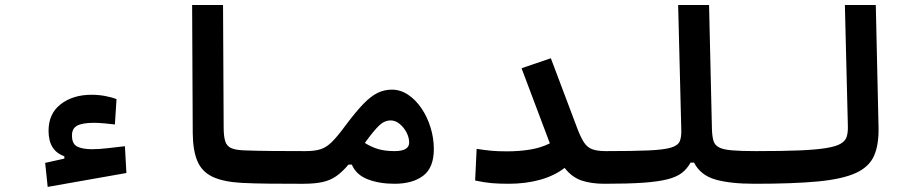

<svg xmlns="http://www.w3.org/2000/svg" viewBox="-20 -713 3556 749"><path d="M166 16.1 156.2 -77.6 231 -94.2V-103.5Q169.4 -125 169.4 -202.6Q169.4 -270 217 -306.6Q264.6 -343.3 336.9 -343.3Q364.3 -343.3 389.6 -338.6Q415 -334 434.6 -326.2L428.2 -227.5Q409.2 -230 385.7 -231.9Q362.3 -233.9 346.7 -233.9Q301.8 -233.9 281.2 -222.9Q260.7 -211.9 260.7 -184.6Q260.7 -151.4 281.5 -141.1Q302.2 -130.9 339.4 -130.9Q365.7 -130.9 400.9 -135Q436 -139.2 467.3 -142.6L473.1 -38.1Z M1166 3.9Q1160.2 3.9 1154.1 3.9Q1147.9 3.9 1142.1 3.9Q1086.9 3.9 1029.8 3.4Q972.7 2.9 923.8 0.5Q851.6 -3.4 809.6 -23.2Q767.6 -43 750 -84.5Q732.4 -126 731.9 -194.3L729.5 -693.4H850.1L852.5 -217.3Q852.5 -181.2 858.6 -162.1Q864.7 -143.1 881.3 -135.5Q897.9 -127.9 930.2 -126.5Q979.5 -124.5 1043 -124Q1106.4 -123.5 1171.9 -123.5Q1187.5 -123.5 1195.3 -106Q1203.1 -88.4 1203.1 -59.6Q1203.1 -32.7 1193.8 -14.4Q1184.6 3.9 1166 3.9Z M1163.1 3.9Q1137.7 3.9 1137.7 -62Q1137.7 -86.4 1146.2 -105Q1154.8 -123.5 1171.9 -123.5Q1207 -123.5 1230 -130.6Q1252.9 -137.7 1274.9 -159.4Q1296.9 -181.2 1329.1 -225.1Q1368.2 -277.3 1397.5 -307.6Q1426.8 -337.9 1453.1 -350.6Q1479.5 -363.3 1508.8 -363.3Q1542 -363.3 1571.5 -343.8Q1601.1 -324.2 1623.8 -291Q1646.5 -257.8 1659.4 -216.3Q1672.4 -174.8 1672.4 -131.3Q1672.4 -59.1 1631.1 -27.6Q1589.8 3.9 1519 3.9Q1460 3.9 1414.8 -13.4Q1369.6 -30.8 1352.5 -70.8H1339.4Q1314.9 -42 1291.5 -25.6Q1268.1 -9.3 1237.8 -2.7Q1207.5 3.9 1163.1 3.9ZM1403.3 -155.3Q1429.7 -138.7 1456.5 -131.1Q1483.4 -123.5 1519.5 -123.5Q1576.2 -123.5 1576.2 -157.2Q1576.2 -175.8 1566.2 -195.6Q1556.2 -215.3 1539.6 -229.2Q1522.9 -243.2 1503.9 -243.2Q1479.5 -243.2 1458.3 -222.7Q1437 -202.1 1403.3 -155.3Z M1963.9 3.9Q1927.2 3.9 1898.7 1.5Q1870.1 -1 1833.5 -8.8L1839.4 -132.3Q1871.1 -127.4 1895.8 -125Q1920.4 -122.6 1958 -122.6Q2006.3 -122.6 2048.6 -129.6Q2090.8 -136.7 2125 -153.8L2014.6 -446.8L2128.9 -485.8L2233.4 -208.5Q2246.6 -174.8 2259 -156.2Q2271.5 -137.7 2291 -130.6Q2310.5 -123.5 2343.8 -123.5Q2362.3 -123.5 2371.3 -111.3Q2380.4 -99.1 2380.4 -67.4Q2380.4 -28.8 2369.1 -12.5Q2357.9 3.9 2337.9 3.9Q2286.1 3.9 2248.3 -9Q2210.4 -22 2182.6 -58.1Q2143.1 -27.3 2086.9 -11.7Q2030.8 3.9 1963.9 3.9Z M2337.9 3.9Q2323.7 3.9 2316.7 -12Q2309.6 -27.8 2309.6 -63Q2309.6 -98.1 2319.3 -110.8Q2329.1 -123.5 2343.8 -123.5Q2450.2 -123.5 2510.3 -126.2Q2570.3 -128.9 2597.7 -137.2Q2625 -145.5 2631.8 -162.1Q2638.7 -178.7 2637.7 -207L2625.5 -693.4H2746.1L2757.3 -208.5Q2758.3 -180.7 2763.2 -163.8Q2768.1 -147 2784.7 -138.2Q2801.3 -129.4 2835.7 -126.5Q2870.1 -123.5 2929.7 -123.5Q2966.3 -123.5 2966.3 -65.9Q2966.3 -28.8 2954.6 -12.5Q2942.9 3.9 2923.8 3.9Q2827.6 3.9 2770 -12.9Q2712.4 -29.8 2687.5 -78.6H2673.8Q2660.6 -54.7 2640.4 -38.8Q2620.1 -22.9 2584.2 -13.7Q2548.3 -4.4 2489 -0.2Q2429.7 3.9 2337.9 3.9Z M2923.8 3.9Q2909.7 3.9 2902.6 -12Q2895.5 -27.8 2895.5 -63Q2895.5 -98.1 2905.3 -110.8Q2915 -123.5 2929.7 -123.5Q3031.2 -123.5 3097.4 -126.2Q3163.6 -128.9 3202.4 -135.3Q3241.2 -141.6 3259.8 -152.6Q3278.3 -163.6 3283.2 -180.2Q3288.1 -196.8 3287.6 -219.7L3275.9 -693.4H3396.5L3407.2 -215.8Q3408.7 -147.9 3389.4 -104.7Q3370.1 -61.5 3317.9 -37.8Q3265.6 -14.2 3170.2 -5.1Q3074.7 3.9 2923.8 3.9Z"/></svg>

Font: Cascadia Code SemiBold
Style: Regular
Weight: 600
Monospace: yes
Designer: Aaron Bell
Foundry: Saja Typeworks
Version: Version 2404.023; ttfautohint (v1.8.4)